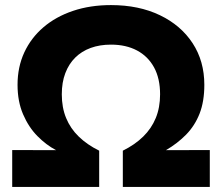

<svg xmlns="http://www.w3.org/2000/svg" viewBox="-20 -735 873 755"><path d="M28 0V-145L200.5 -144.5Q161.5 -165 127 -200Q92.5 -235 70.8 -285.5Q49 -336 49 -401.5Q49 -471.5 75.5 -528.8Q102 -586 150.8 -627.8Q199.5 -669.5 267 -692.2Q334.5 -715 416.5 -715Q526 -715 608.8 -675.2Q691.5 -635.5 737.5 -565Q783.5 -494.5 783.5 -401.5Q783.5 -336 764.8 -288.2Q746 -240.5 712 -205.8Q678 -171 632.5 -144.5L805 -145V0H463V-142.5Q510.5 -166 543 -197.8Q575.5 -229.5 592.5 -270.8Q609.5 -312 609.5 -364Q609.5 -426.5 585.8 -470Q562 -513.5 518.8 -536.5Q475.5 -559.5 416.5 -559.5Q372 -559.5 336.5 -546.5Q301 -533.5 275.8 -508.5Q250.5 -483.5 236.8 -447.2Q223 -411 223 -364Q223 -312 240 -270.8Q257 -229.5 289.8 -197.8Q322.5 -166 370 -142.5V0Z"/></svg>

Font: Geologica Cursive
Style: Bold
Weight: 700
Designer: Sindre Bremnes, Frode Helland
Foundry: Monokrom Skriftforlag AS
Version: Version 1.010;gftools[0.9.28]